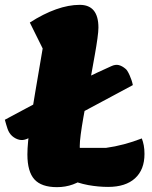

<svg xmlns="http://www.w3.org/2000/svg" viewBox="-53 -746 626 792"><path d="M-3 -185Q-16 -197 -22 -215Q-28 -233 -33 -252Q1 -270 52 -297.5Q103 -325 164 -356Q225 -387 287.5 -417.5Q350 -448 406 -473Q423 -481 437 -477.5Q451 -474 465 -462Q472 -457 481.5 -436Q491 -415 495 -395Q464 -379 413 -351Q362 -323 301 -291Q240 -259 177 -228Q114 -197 58 -173Q42 -166 26.5 -169.5Q11 -173 -3 -185ZM182 26Q118 26 89 -6Q60 -38 60 -109Q60 -132 63 -163.5Q66 -195 73 -244Q80 -293 92.5 -366.5Q105 -440 123 -546L70 -653Q126 -689 178 -707.5Q230 -726 276 -726Q353 -726 353 -632Q353 -617 349 -587.5Q345 -558 338 -519Q331 -480 323 -435.5Q315 -391 306.5 -346.5Q298 -302 291 -262Q284 -222 280 -191.5Q276 -161 276 -144Q276 -98 283 -70Q290 -42 306 -19Q252 26 182 26ZM393 25Q353 25 311 17.5Q269 10 211 -14L260 -136H384Q421 -141 458.5 -151Q496 -161 532 -175Q537 -162 540 -146.5Q543 -131 543 -111Q543 -46 504 -10.5Q465 25 393 25Z"/></svg>

Font: Lemonada
Style: Regular
Weight: 400
Designer: Mohamed Gaber (Arabic), Eduardo Tunni (Latin)
Foundry: Kief Type Foundry
Version: Version 4.005